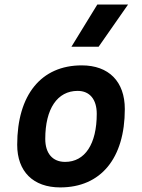

<svg xmlns="http://www.w3.org/2000/svg" viewBox="-20 -815 626 845"><path d="M245.1 9.8C423.8 9.8 529.3 -118.2 529.3 -335C529.3 -456.1 459 -527.3 339.8 -527.3C161.1 -527.3 55.7 -397.5 55.7 -177.7C55.7 -60.1 126 9.8 245.1 9.8ZM266.6 -102.5C211.4 -102.5 179.2 -140.1 179.2 -203.6C179.2 -336.4 232.4 -415 321.8 -415C375 -415 405.8 -377.4 405.8 -314C405.8 -181.2 354 -102.5 266.6 -102.5ZM294.4 -609.4H414.1L543.5 -794.9H408.2Z"/></svg>

Font: Cascadia Mono PL SemiBold
Style: Italic
Weight: 600
Italic angle: -10°
Monospace: yes
Designer: Aaron Bell
Foundry: Saja Typeworks
Version: Version 2404.023